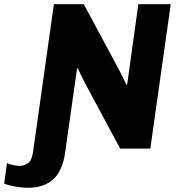

<svg xmlns="http://www.w3.org/2000/svg" viewBox="-132 -706 847 912"><path d="M0 186Q-16 186 -37 183.5Q-58 181 -78 176.5Q-98 172 -112 166L-99 69Q-88 74 -69 78Q-50 82 -39 82Q-19 82 0 70Q19 58 25 16L124 -686H266L439 -364L469 -303L472 -304L525 -686H679L582 0H439L268 -318L237 -382L234 -381L177 21Q165 106 120.5 146Q76 186 0 186Z"/></svg>

Font: Chivo Medium
Style: Bold Italic
Weight: 700
Italic angle: -8.05°
Version: Version 2.002